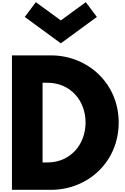

<svg xmlns="http://www.w3.org/2000/svg" viewBox="-20 -1748 1147 1768"><path d="M310 -1728 208 -1592 540 -1349 872 -1592 770 -1728 540 -1560ZM90 -1238V0H449C790 0 1073 -258 1073 -620C1073 -980 788 -1238 449 -1238ZM372 -252V-986H416C626 -986 768 -825 768 -618C766 -411 624 -252 416 -252Z"/></svg>

Font: Poland Can Into
Style: BigWritings
Weight: 700
Foundry: Cannot Into Space Fonts
Version: Version 0.92